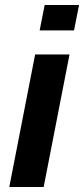

<svg xmlns="http://www.w3.org/2000/svg" viewBox="-20 -745 335 765"><path d="M275 -624H138L158 -725H295ZM154 0H17L120 -528H257Z"/></svg>

Font: Libra Sans
Style: Bold Italic
Weight: 700
Italic angle: -12°
Foundry: Context Ltd
Version: Version 1.002